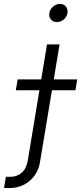

<svg xmlns="http://www.w3.org/2000/svg" viewBox="-130 -738 407 962"><path d="M105.5 -515.6H168.5L70.3 74.7Q61 131.3 19 167.7Q-22.9 204.1 -83 204.1H-109.9L-100.6 147.9H-79.1Q-44.4 147.9 -21 127.4Q2.4 106.9 9.3 65.9ZM-50.8 -285.6 -41.5 -340.3H256.8L248 -285.6ZM155.3 -627.4Q136.2 -627.4 125.2 -640.6Q114.3 -653.8 117.2 -672.9Q120.6 -691.9 136 -705.1Q151.4 -718.3 169.9 -718.3Q189 -718.3 200 -705.1Q210.9 -691.9 208 -672.9Q205.1 -653.8 189.5 -640.6Q173.8 -627.4 155.3 -627.4Z"/></svg>

Font: Inter Display Light
Style: Italic
Weight: 300
Italic angle: -9.39999°
Designer: Rasmus Andersson
Foundry: rsms
Version: Version 4.000;git-a52131595